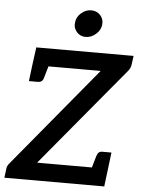

<svg xmlns="http://www.w3.org/2000/svg" viewBox="-62 -996 768 1044"><g transform="rotate(5 322.0 -474.0)"><path d="M2 0 8 -48Q9 -66 24 -82L473 -624H100L113 -721H644L638 -676Q636 -655 622 -638L172 -97H559L547 0ZM464 -73 490 -162Q494 -175 501 -181Q508 -187 520 -187H570L559 -97ZM195 -648 169 -559Q166 -547 158 -541Q150 -535 139 -535H89L100 -624ZM375 -801Q345 -801 326 -823Q307 -845 311 -874Q314 -905 339 -926.5Q364 -948 393 -948Q424 -948 443.5 -926.5Q463 -905 459 -874Q456 -845 430.5 -823Q405 -801 375 -801Z"/></g></svg>

Font: Aleo SemiBold
Style: Italic
Weight: 600
Italic angle: -7°
Designer: Alessio Laiso
Foundry: Alessio Laiso
Version: Version 2.001;gftools[0.9.29]